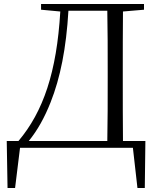

<svg xmlns="http://www.w3.org/2000/svg" viewBox="-20 -745 794 968"><path d="M520 0H650L673 203H710L713 -34H600C599 -134 599 -235 599 -353V-384C599 -489 599 -589 600 -687L706 -696V-725H187V-696L284 -687C266 -381 198 -182 73 -34H14L18 203H56L81 0ZM521 -34H125C169 -88 205 -153 235 -229C284 -352 314 -502 325 -691H521C523 -593 523 -491 523 -384V-354C523 -236 523 -133 521 -34Z"/></svg>

Font: Noto Serif TC Light
Style: Regular
Weight: 300
Designer: Ryoko NISHIZUKA 西塚涼子 (kana & ideographs); Frank Grießhammer (Latin, Greek & Cyrillic); Wenlong ZHANG 张文龙 (bopomofo); San
Foundry: Adobe
Version: Version 2.001;hotconv 1.1.0;makeotfexe 2.6.0